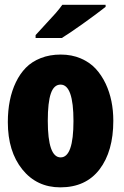

<svg xmlns="http://www.w3.org/2000/svg" viewBox="-20 -785 524 814"><path d="M427.7 -764.6V-755.9Q390.6 -726.6 331.3 -684.3Q272 -642.1 242.2 -624H130.9V-636.2Q199.7 -710.4 216.1 -729.2Q232.4 -748 244.1 -764.6ZM428.2 -429.7Q460.4 -360.8 460.4 -272.9Q460.4 -143.6 402.1 -67.1Q343.8 9.3 235.8 9.3Q135.7 9.3 74.5 -66.9Q13.2 -143.1 13.2 -267.1Q13.2 -365.7 47.4 -436.5Q64.5 -472.2 89.8 -498Q115.2 -523.9 153.1 -538.8Q190.9 -553.7 237.5 -553.7Q284.2 -553.7 322.3 -537.4Q360.4 -521 385.5 -493.9Q410.6 -466.8 428.2 -429.7ZM236.8 -426.3Q208.5 -426.3 195.6 -388.7Q182.6 -351.1 182.6 -272.9Q182.6 -117.7 237.1 -117.7Q291.5 -117.7 291.5 -272Q291.5 -426.3 236.8 -426.3Z"/></svg>

Font: Open Sans Hebrew Condensed Extra Bold
Style: Regular
Weight: 800
Width: 3
Foundry: Ascender Corporation, Yanek Iontef
Version: Version 2.001;PS 002.001;hotconv 1.0.70;makeotf.lib2.5.58329